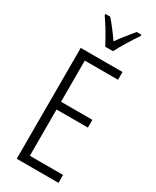

<svg xmlns="http://www.w3.org/2000/svg" viewBox="-238 -1009 868 1071"><g transform="rotate(30 196.0 -473.5)"><path d="M191 -788H241C265 -835 303 -896 332 -938V-947H302C268 -906 246 -879 216 -837C189 -876 157 -919 131 -947H101V-938C129 -899 167 -835 191 -788ZM345 0V-51H131V-349H333V-399H131V-664H345V-714H76V0Z"/></g></svg>

Font: Noto Sans Gurmukhi UI ExtraCondensed Light
Style: Regular
Weight: 300
Width: 2
Designer: Jelle Bosma - Monotype Design Team
Foundry: Monotype Imaging Inc.
Version: Version 2.004